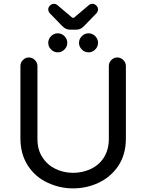

<svg xmlns="http://www.w3.org/2000/svg" viewBox="-20 -994 780 1024"><path d="M311.5 -855.5 245.1 -923.8Q237.3 -933.6 237.3 -944.3Q237.3 -955.1 246.6 -964.4Q255.9 -973.6 267.6 -973.6Q278.3 -973.6 286.1 -966.8L362.3 -902.3Q368.2 -898.4 370.1 -898.4Q374 -898.4 377.9 -902.3L454.1 -966.8Q461.9 -973.6 472.7 -973.6Q484.4 -973.6 493.7 -964.4Q502.9 -955.1 502.9 -944.3Q502.9 -933.6 495.1 -923.8L428.7 -855.5Q410.2 -835.9 388.7 -835.9H351.6Q330.1 -835.9 311.5 -855.5ZM237.3 -765.6Q237.3 -786.1 252.4 -801.3Q267.6 -816.4 288.1 -816.4Q308.6 -816.4 323.7 -801.3Q338.9 -786.1 338.9 -765.6Q338.9 -745.1 323.7 -730Q308.6 -714.8 288.1 -714.8Q267.6 -714.8 252.4 -730Q237.3 -745.1 237.3 -765.6ZM401.4 -765.6Q401.4 -786.1 416.5 -801.3Q431.6 -816.4 452.1 -816.4Q472.7 -816.4 487.8 -801.3Q502.9 -786.1 502.9 -765.6Q502.9 -745.1 487.8 -730Q472.7 -714.8 452.1 -714.8Q431.6 -714.8 416.5 -730Q401.4 -745.1 401.4 -765.6ZM236.3 -18.6Q168.9 -48.8 128.9 -110.4Q88.9 -171.9 88.9 -255.9V-641.6Q88.9 -660.2 102.1 -673.8Q115.2 -687.5 133.8 -687.5Q152.3 -687.5 166 -673.8Q179.7 -660.2 179.7 -641.6V-252.9Q179.7 -193.4 207 -154.3Q232.4 -114.3 275.9 -93.3Q319.3 -72.3 370.1 -72.3Q419.9 -72.3 463.9 -92.8Q509.8 -114.3 535.2 -155.8Q560.5 -197.3 560.5 -252.9V-641.6Q560.5 -660.2 573.7 -673.8Q586.9 -687.5 605.5 -687.5Q624 -687.5 637.7 -673.8Q651.4 -660.2 651.4 -641.6V-255.9Q651.4 -169.9 610.4 -108.4Q570.3 -49.8 506.3 -19.5Q442.4 10.7 370.1 10.7Q299.8 10.7 236.3 -18.6Z"/></svg>

Font: jf-openhuninn-1.1
Style: Regular
Weight: 400
Designer: [Kosugi Maru]
      Designed by Motoya company      

      [Varela Round]
      Joe Prince(Latin component); Avraham Co
Foundry: justfont CO.,LTD.
Version: 1.1